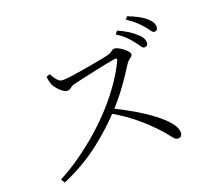

<svg xmlns="http://www.w3.org/2000/svg" viewBox="-135 -985 1270 1159"><g transform="rotate(-20 500.0 -405.5)"><path d="M824 -600Q813 -600 803.5 -615.5Q794 -631 778 -650Q762 -671 741 -691.5Q720 -712 687 -733L702 -752Q739 -736 766.5 -718.5Q794 -701 811 -684Q831 -668 839 -653Q847 -638 847 -623Q847 -612 840.5 -606Q834 -600 824 -600ZM77 -23Q148 -60 216.5 -108.5Q285 -157 349.5 -213.5Q414 -270 469.5 -331.5Q525 -393 569 -457Q613 -521 642 -583Q648 -598 630 -596Q601 -591 562 -583.5Q523 -576 483.5 -567Q444 -558 409.5 -550.5Q375 -543 354 -538Q339 -534 330.5 -528.5Q322 -523 315.5 -518Q309 -513 298 -513Q285 -513 269.5 -524Q254 -535 241 -550Q228 -565 222 -576Q218 -584 213.5 -599Q209 -614 207 -635L229 -644Q237 -632 245.5 -618Q254 -604 266 -593.5Q278 -583 294 -583Q310 -583 340.5 -587Q371 -591 409 -597Q447 -603 485.5 -610Q524 -617 556 -623Q588 -629 604 -634Q615 -637 622 -642Q629 -647 635.5 -651.5Q642 -656 648 -656Q658 -656 672.5 -649Q687 -642 701.5 -631Q716 -620 725.5 -608.5Q735 -597 735 -590Q735 -581 728 -575Q721 -569 711.5 -562Q702 -555 695 -544Q678 -517 651.5 -477Q625 -437 591 -392.5Q557 -348 517 -305Q482 -267 438 -226Q394 -185 341 -143.5Q288 -102 225.5 -65Q163 -28 92 2ZM826 -14Q814 -14 804 -24.5Q794 -35 778 -56Q762 -77 733 -107Q695 -147 657 -180Q619 -213 578 -242Q537 -271 489 -298L509 -323Q571 -293 632 -257.5Q693 -222 743.5 -184Q794 -146 824 -110Q854 -74 854 -44Q854 -31 847.5 -22.5Q841 -14 826 -14ZM913 -668Q902 -668 892 -683.5Q882 -699 865 -718Q849 -737 828.5 -755.5Q808 -774 775 -796L788 -813Q825 -799 853 -784Q881 -769 898 -754Q918 -737 926.5 -722Q935 -707 935 -692Q935 -680 929 -674Q923 -668 913 -668Z"/></g></svg>

Font: Noto Serif SC ExtraLight Light
Style: Regular
Weight: 300
Version: Version 2.002-H1;hotconv 1.1.0;makeotfexe 2.6.0